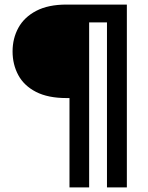

<svg xmlns="http://www.w3.org/2000/svg" viewBox="-20 -720 647 840"><path d="M284 100V-291H271Q190 -291 137.5 -318Q85 -345 60 -391.5Q35 -438 35 -495Q35 -552 60.5 -598.5Q86 -645 138.5 -672.5Q191 -700 271 -700H535V100H448V-622H370V100Z"/></svg>

Font: DM Sans 16pt Medium
Style: Regular
Weight: 500
Version: Version 4.004;gftools[0.9.30]